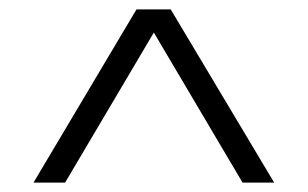

<svg xmlns="http://www.w3.org/2000/svg" viewBox="-20 -760 657 410"><path d="M51.5 -370 271.5 -740H344.5L565.5 -370H498L308.5 -690.5L119 -370Z"/></svg>

Font: Encode Sans Exp Lt
Style: Regular
Weight: 300
Width: 7
Designer: Multiple Designers
Foundry: Impallari Type
Version: Version 3.002; ttfautohint (v1.8.3) -l 8 -r 50 -G 200 -x 14 